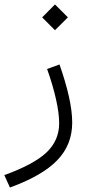

<svg xmlns="http://www.w3.org/2000/svg" viewBox="-107 -587 409 870"><path d="M106.4 -274.4C141.1 -176.8 161.1 -88.9 161.1 -28.8C161.1 23.9 141.6 68.4 102.5 105C63.5 141.1 0 174.8 -87.4 206.5L-62 262.7C36.1 227.1 107.9 185.5 152.8 138.7C197.8 91.8 220.2 35.2 220.2 -31.7C220.2 -100.6 199.7 -189 162.6 -294.9ZM142.1 -450.2 200.7 -508.3 142.1 -566.9 84 -508.3Z"/></svg>

Font: Estedad Light
Style: Regular
Weight: 300
Designer: Amin Abedi
Version: Version 7.3